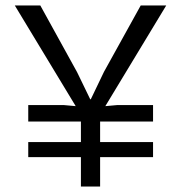

<svg xmlns="http://www.w3.org/2000/svg" viewBox="-20 -680 660 700"><path d="M408 -297H538V-237H345V-162H538V-107H345V0H275V-107H83V-162H275V-237H83V-297H212L256 -293L34 -660H127L261 -417L309 -318H311L359 -418L493 -660H586L364 -293Z"/></svg>

Font: Work Sans
Style: Regular
Weight: 400
Designer: Wei Huang
Foundry: Wei Huang
Version: Version 1.500; ttfautohint (v1.6)